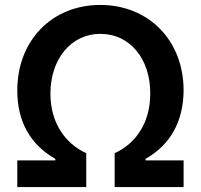

<svg xmlns="http://www.w3.org/2000/svg" viewBox="-20 -757 813 777"><path d="M50 0H329V-137C244 -176 184 -260 184 -378C184 -517 267 -620 386 -620C507 -620 589 -517 588 -378C588 -259 529 -176 444 -137V0H723V-108H569V-114C669 -171 722 -264 723 -391C723 -593 582 -737 386 -737C190 -737 50 -593 50 -391C50 -263 104 -171 204 -114V-108H50Z"/></svg>

Font: Wafeq Semi Bold
Style: Regular
Weight: 600
Designer: Rasmus Andersson & Azza Alameddine
Foundry: Google & TypeTogether
Version: Version 3.000;January 28, 2025;FontCreator 15.0.0.3014 64-bi